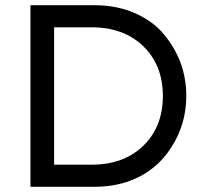

<svg xmlns="http://www.w3.org/2000/svg" viewBox="-20 -718 790 738"><path d="M343 -698Q429 -698 498.5 -667.5Q568 -637 610 -586Q696 -483 696 -349Q696 -242 640 -154Q579 -57 471 -20Q412 0 343 0H97V-698ZM332 -85Q456 -85 531 -158Q606 -231 606 -349Q606 -467 531 -540Q456 -613 332 -613H188V-85Z"/></svg>

Font: Varela
Style: Regular
Weight: 400
Designer: Joe Prince
Foundry: Joe Prince
Version: Version 1.000